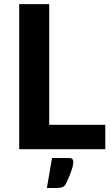

<svg xmlns="http://www.w3.org/2000/svg" viewBox="-20 -746 562 960"><path d="M76 0ZM226 -122H506.5V0H76V-725.5H226ZM324.5 44Q339.5 44 343 50.8Q346.5 57.5 346.5 63.5Q346.5 68 345.5 75.8Q344.5 83.5 340.8 96Q337 108.5 330 126.8Q323 145 311 170Q303.5 185.5 292.2 189.8Q281 194 263.5 194H214.5L240 44Z"/></svg>

Font: Lato Heavy
Style: Regular
Weight: 800
Designer: Lukasz Dziedzic
Foundry: tyPoland Lukasz Dziedzic
Version: Version 2.007; 2014-02-27